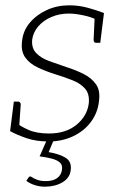

<svg xmlns="http://www.w3.org/2000/svg" viewBox="-20 -524 448 722"><path d="M163 8Q116 8 79.5 -4.5Q43 -17 18 -31L23 -70L45 -60Q57 -49 87.5 -35.5Q118 -22 164 -22Q228 -22 268 -55Q308 -88 314 -136Q317 -171 300 -190.5Q283 -210 253 -222Q223 -234 187 -245Q152 -256 121.5 -270.5Q91 -285 74.5 -308.5Q58 -332 63 -370Q67 -409 92.5 -439Q118 -469 156.5 -486.5Q195 -504 240 -504Q277 -504 311 -494.5Q345 -485 371 -475L367 -443L341 -451Q320 -461 290.5 -467Q261 -473 239 -473Q203 -473 173 -460Q143 -447 124 -425Q105 -403 101 -375Q98 -343 116.5 -324Q135 -305 166 -294Q197 -283 229 -272Q264 -261 294 -246Q324 -231 341 -207Q358 -183 352 -142Q347 -99 321.5 -65Q296 -31 254.5 -11.5Q213 8 163 8ZM336 -460 368 -451 357 -363H341Q336 -363 334 -366.5Q332 -370 332 -374ZM52 -45 21 -54 32 -142H48Q53 -142 55.5 -138.5Q58 -135 58 -132ZM149 178Q129 178 110.5 172Q92 166 79 156L87 144Q91 138 96 140Q108 148 121 152.5Q134 157 152 157Q179 157 194.5 146Q210 135 213 115Q216 96 204.5 86.5Q193 77 173 72Q153 67 129 64L158 -2H184L163 48Q204 55 227 69.5Q250 84 246 115Q243 145 215 161.5Q187 178 149 178Z"/></svg>

Font: Aleo ExtraLight
Style: Italic
Weight: 250
Italic angle: -7°
Designer: Alessio Laiso
Foundry: Alessio Laiso
Version: Version 2.001;gftools[0.9.29]